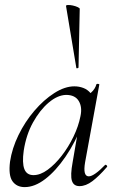

<svg xmlns="http://www.w3.org/2000/svg" viewBox="-20 -752 474 785"><path d="M81 13Q48 13 31 -11Q14 -35 21 -91Q29 -145 55.5 -199.5Q82 -254 120.5 -299Q159 -344 202 -371.5Q245 -399 284 -399Q303 -399 320.5 -392.5Q338 -386 351 -370.5Q364 -355 366 -330L323 -357Q336 -359 352.5 -373.5Q369 -388 374 -407Q376 -410 381.5 -409Q387 -408 386 -406L328 -89Q318 -31 343 -31Q354 -31 371.5 -43.5Q389 -56 409 -77Q412 -80 416 -76Q420 -72 417 -69Q385 -32 358 -11.5Q331 9 305 9Q281 9 274 -13Q267 -35 277 -89L301 -229L318 -246Q288 -170 248 -111.5Q208 -53 165 -20Q122 13 81 13ZM117 -36Q145 -36 175 -58Q205 -80 232.5 -115.5Q260 -151 280.5 -193.5Q301 -236 309 -277Q317 -314 302 -339Q287 -364 250 -364Q215 -363 179 -332.5Q143 -302 115 -251.5Q87 -201 77 -136Q70 -86 79.5 -61Q89 -36 117 -36ZM292 -475 250 -727Q249 -731 257.5 -731.5Q266 -732 277.5 -729.5Q289 -727 297.5 -723Q306 -719 306 -716L301 -476Q301 -474 296.5 -473Q292 -472 292 -475Z"/></svg>

Font: Cormorant
Style: Italic
Weight: 400
Italic angle: -10°
Designer: Christian Thalmann (Catharsis Fonts)
Foundry: Catharsis Fonts
Version: Version 4.000